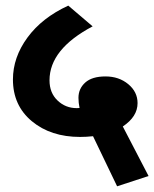

<svg xmlns="http://www.w3.org/2000/svg" viewBox="-20 -654 541 674"><path d="M261.2 -173.3Q158.2 -173.3 91.8 -228.5Q25.4 -283.7 25.4 -375Q25.4 -452.6 76.4 -522.2Q127.4 -591.8 219.7 -634.3L305.2 -561.5Q153.8 -481.4 153.8 -372.1Q153.8 -328.1 181.9 -301.3Q210 -274.4 249.5 -274.4Q256.8 -274.4 259.3 -274.9Q255.4 -293.5 255.4 -310.5Q255.4 -342.8 279.3 -364.3Q303.2 -385.7 350.3 -385.7Q397.5 -385.7 430.2 -358.6Q462.9 -331.5 462.9 -292Q462.9 -244.6 411.1 -210L501.5 -36.1L391.1 0L306.6 -175.8Q283.2 -173.3 261.2 -173.3Z"/></svg>

Font: Yantramanav
Style: Bold
Weight: 700
Version: Version 1.001;PS 1.0;hotconv 1.0.72;makeotf.lib2.5.5900; ttf